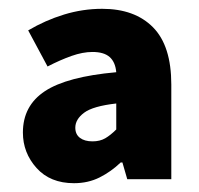

<svg xmlns="http://www.w3.org/2000/svg" viewBox="-20 -833 453 436"><path d="M148 -417Q94 -417 63 -451.5Q32 -486 32 -532Q32 -593 82 -626Q132 -659 244 -669Q242 -692 229 -703.5Q216 -715 190 -715Q168 -715 142.5 -706Q117 -697 88 -682L44 -764Q83 -787 125.5 -800Q168 -813 212 -813Q286 -813 327.5 -771Q369 -729 369 -641V-426H269L258 -464H254Q232 -443 206 -430Q180 -417 148 -417ZM190 -512Q207 -512 219 -519Q231 -526 244 -539V-598Q191 -592 171 -577Q151 -562 151 -543Q151 -528 161.5 -520Q172 -512 190 -512Z"/></svg>

Font: Noto Sans HK Thin Black
Style: Regular
Weight: 900
Version: Version 2.004-H2;hotconv 1.0.118;makeotfexe 2.5.65603